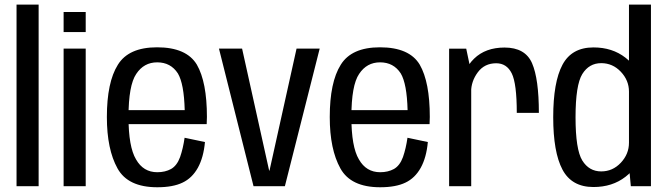

<svg xmlns="http://www.w3.org/2000/svg" viewBox="-20 -805 2881 830"><path d="M51.5 0H147V-785H51.5Z M255 0H350.5V-595H255ZM255 -753V-666.5H350.5V-753Z M660 4.5V-60.5Q599.5 -60.5 568 -116Q535.5 -170.5 535.5 -299Q535.5 -436.5 569 -485.5Q602 -535.5 659.5 -535.5Q718 -535.5 749 -487.5Q775.5 -443 778.5 -329H525.5V-268.5H873.5Q874.5 -283 874.5 -299.5Q874.5 -450 831 -525.5Q786 -600.5 659 -600.5Q536 -600.5 489.5 -525Q442 -449.5 442 -299Q442 -159.5 488 -77Q533 4.5 660 4.5ZM660 -60.5V4.5Q727.5 4.5 769 -15.5Q810.5 -35 835.5 -80Q860 -124.5 866 -191L778 -209.5Q771.5 -163.5 758.5 -126Q745 -89 719.5 -74.5Q694 -60.5 660 -60.5Z M1076 0H1211.5L1362 -595H1262L1145 -67.5H1143.5L1026.5 -595H926.5Z M1623.5 4.5V-60.5Q1563 -60.5 1531.5 -116Q1499 -170.5 1499 -299Q1499 -436.5 1532.5 -485.5Q1565.5 -535.5 1623 -535.5Q1681.5 -535.5 1712.5 -487.5Q1739 -443 1742 -329H1489V-268.5H1837Q1838 -283 1838 -299.5Q1838 -450 1794.5 -525.5Q1749.5 -600.5 1622.5 -600.5Q1499.5 -600.5 1453 -525Q1405.5 -449.5 1405.5 -299Q1405.5 -159.5 1451.5 -77Q1496.5 4.5 1623.5 4.5ZM1623.5 -60.5V4.5Q1691 4.5 1732.5 -15.5Q1774 -35 1799 -80Q1823.5 -124.5 1829.5 -191L1741.5 -209.5Q1735 -163.5 1722 -126Q1708.5 -89 1683 -74.5Q1657.5 -60.5 1623.5 -60.5Z M2214 -317H2309.5Q2309.5 -464 2280 -531.8Q2250.5 -599.5 2161 -599.5Q2079 -599.5 2029.5 -551.5Q1980 -503.5 1980 -431L2016.5 -407Q2016.5 -453.5 2045.5 -492.5Q2074.5 -531.5 2125 -531.5Q2170.5 -531.5 2192.2 -487.8Q2214 -444 2214 -317ZM1921.5 0H2017V-492L1995.5 -594.5H1921.5Z M2707 0H2794V-785H2699V-87ZM2545.5 3.5Q2627 3.5 2684 -40.8Q2741 -85 2741 -138.5L2699 -188Q2699 -139 2663.8 -101.5Q2628.5 -64 2579 -64Q2526.5 -64 2497.2 -111.2Q2468 -158.5 2468 -298Q2468 -437.5 2497.2 -484.8Q2526.5 -532 2579 -532Q2628.5 -532 2663.8 -494.8Q2699 -457.5 2699 -409L2741 -457.5Q2741 -511 2684 -555.5Q2627 -600 2545.5 -600Q2451.5 -600 2411.5 -525Q2371.5 -450 2371.5 -298.5Q2371.5 -147 2411.5 -71.8Q2451.5 3.5 2545.5 3.5Z"/></svg>

Font: Anybody SemiCondensed
Style: Regular
Weight: 400
Width: 4
Version: Version 1.113;gftools[0.9.25]